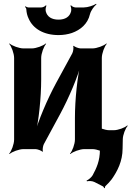

<svg xmlns="http://www.w3.org/2000/svg" viewBox="-20 -782 690 1007"><path d="M359 -502 274 -346C228 -261 179 -146 161 -75L165 -74C183 -145 196 -269 196 -366V-478C196 -502 210 -539 222 -552L220 -554C207 -542 170 -528 146 -528H104C80 -528 43 -542 30 -554L28 -552C40 -539 54 -502 54 -478V-50C54 -26 40 11 28 24L30 26C43 14 80 0 104 0H166C176 0 198 8 202 14L205 12C202 6 205 -17 210 -26L295 -183C341 -268 390 -383 407 -453L404 -454C386 -384 373 -260 373 -163V-50C373 -26 359 11 347 24L349 26C362 14 399 0 423 0H464C488 0 525 14 538 26L540 24C528 11 514 -26 514 -50V-478C514 -502 528 -539 540 -552L538 -554C525 -542 488 -528 464 -528H403C393 -528 371 -536 367 -542L364 -540C367 -533 364 -511 359 -502ZM287 -679C251 -679 227 -694 220 -723C218 -731 220 -747 224 -752L220 -754C217 -749 205 -743 197 -743H129C124 -743 116 -747 113 -749L111 -746C114 -744 118 -738 118 -733C119 -716 123 -699 130 -685C153 -631 210 -598 287 -598C312 -598 336 -602 357 -609C402 -625 440 -656 452 -708C457 -727 474 -750 486 -759L484 -762C471 -753 440 -743 420 -743H376C368 -743 356 -749 353 -754L349 -752C353 -747 355 -731 353 -723C346 -694 322 -679 287 -679ZM476 173 519 195C522 196 526 202 526 205L530 204C530 201 531 195 534 193C545 183 556 171 566 158C595 117 623 64 623 -3L624 -51C624 -74 638 -110 650 -122L647 -124C635 -112 599 -99 576 -99H554C530 -99 493 -113 480 -125L478 -123C490 -110 504 -73 504 -49V4C504 62 486 100 466 137C460 148 443 162 434 165L436 169C445 166 465 167 476 173Z"/></svg>

Font: Asimov
Style: Edge
Weight: 500
Designer: Google
Version: Version 2.000980: 2014